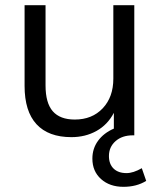

<svg xmlns="http://www.w3.org/2000/svg" viewBox="-20 -523 617 742"><path d="M545 176Q508 199 457 199Q404 199 370.5 169Q337 139 337 90Q337 51 359 21Q381 -9 420 -26V-87Q396 -41 353 -17Q310 7 256 7Q167 7 121 -43Q75 -93 75 -191V-503H156V-193Q156 -125 184 -93Q212 -61 269 -61Q336 -61 377 -104.5Q418 -148 418 -219V-503H499V0H493Q452 0 426.5 22.5Q401 45 401 80Q401 111 419 128.5Q437 146 469 146Q495 146 528 127Z"/></svg>

Font: Muli-Regular
Style: Regular
Weight: 400
Version: Version 2.000